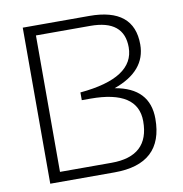

<svg xmlns="http://www.w3.org/2000/svg" viewBox="-79 -772 807 846"><g transform="rotate(-10 324.5 -349.0)"><path d="M78.1 0V-698.2H376Q575.2 -698.2 575.2 -535.6Q575.2 -416.5 430.7 -365.2Q584 -339.4 584 -201.7Q584 0 365.7 0ZM360.4 -43.9Q529.3 -43.9 529.3 -200.2Q529.3 -338.4 317.9 -338.4H278.8V-373Q522.9 -395 522.9 -532.2Q522.9 -654.3 372.6 -654.3H129.4V-43.9Z"/></g></svg>

Font: Sansation Light
Style: Light
Weight: 300
Designer: Bernd Montag
Version: Version 1.301